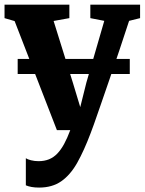

<svg xmlns="http://www.w3.org/2000/svg" viewBox="-21 -574 638 847"><path d="M151.5 253.5Q133 253.5 118 250.8Q103 248 93 243.5V124Q100 129 115.8 133Q131.5 137 149 137Q174.5 137 195 128.8Q215.5 120.5 231.8 103.5Q248 86.5 262 60.8Q276 35 289 0H230L43.5 -481L-1 -494V-553.5H285V-494L215.5 -481.5L300.5 -209L333 -101.5L360 -209.5L439 -482L377.5 -494V-553.5H597V-494L548.5 -482Q528 -419.5 505.8 -352.8Q483.5 -286 462 -223.8Q440.5 -161.5 422.8 -110.2Q405 -59 393.5 -26.2Q382 6.5 379 13Q350 90 319.8 143.8Q289.5 197.5 249.5 225.5Q209.5 253.5 151.5 253.5ZM551.5 -314V-247.5H57V-314Z"/></svg>

Font: Merriweather 24pt ExtraBold
Style: Regular
Weight: 800
Version: Version 2.100